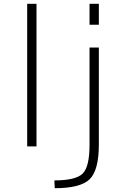

<svg xmlns="http://www.w3.org/2000/svg" viewBox="-20 -770 663 1010"><path d="M123 0V-750H172V0ZM451 -640V-750H500V-640ZM268 220 266 179Q379 179 415 143Q451 107 451 -8V-520H500V-10Q500 125 452 172.5Q404 220 268 220Z"/></svg>

Font: Mplus 1p Light
Style: Regular
Weight: 300
Version: Version 1.061